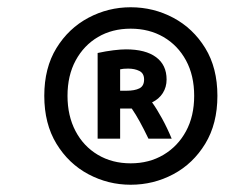

<svg xmlns="http://www.w3.org/2000/svg" viewBox="-20 -793 619 529"><path d="M340 -284Q278 -284 223.5 -313Q169 -342 135.5 -397Q102 -452 102 -529Q102 -606 135.5 -660.5Q169 -715 223.5 -744Q278 -773 340 -773Q403 -773 457.5 -744Q512 -715 545.5 -660.5Q579 -606 579 -529Q579 -452 545.5 -397Q512 -342 457.5 -313Q403 -284 340 -284ZM340 -343Q391 -343 430.5 -366.5Q470 -390 492.5 -431.5Q515 -473 515 -529Q515 -585 492.5 -626.5Q470 -668 430.5 -691Q391 -714 340 -714Q289 -714 250 -691Q211 -668 188.5 -626.5Q166 -585 166 -529Q166 -474 188 -432Q210 -390 249.5 -366.5Q289 -343 340 -343ZM249 -411V-647Q272 -652 292.5 -654.5Q313 -657 327 -657Q381 -657 410 -635.5Q439 -614 439 -574Q439 -553 428.5 -536.5Q418 -520 399 -511Q412 -493 426.5 -466.5Q441 -440 453 -411H389Q376 -438 365 -458Q354 -478 343 -494Q340 -494 337 -494Q334 -494 332 -494H311V-411ZM311 -543H328Q351 -543 364 -549.5Q377 -556 377 -574Q377 -591 364 -597.5Q351 -604 333 -604Q325 -604 320.5 -603.5Q316 -603 311 -602Z"/></svg>

Font: Ubuntu Sans Medium
Style: Italic
Weight: 500
Italic angle: -13.5°
Designer: Dalton Maag Ltd
Foundry: Dalton Maag Ltd
Version: Version 1.006